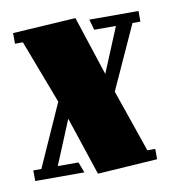

<svg xmlns="http://www.w3.org/2000/svg" viewBox="-65 -571 582 642"><g transform="rotate(-10 225.5 -250.5)"><path d="M288.1 -463.9 277.8 -500H444.8V-463.9H418L319.8 -248L393.1 -36.1H419.9V-1L216.8 12.2L150.9 -186L88.9 -36.1H159.2L172.9 0H5.9V-36.1H33.2L127.9 -248L45.9 -463.9H19V-500L232.9 -513.2L298.8 -312L361.8 -463.9Z"/></g></svg>

Font: Lletraferida
Style: Heavy
Weight: 900
Designer: Josep Patau Bellart
Foundry: Josep Patau Bellart
Version: Version 1.000